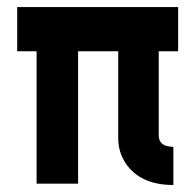

<svg xmlns="http://www.w3.org/2000/svg" viewBox="-20 -527 561 551"><path d="M29.3 -379.9V-506.8H491.2V-379.9H435.5V-138.7Q435.5 -110.4 466.8 -106.4Q472.7 -105.5 477.5 -105.5V3.9Q381.8 3.9 339.8 -59.6Q319.3 -91.8 319.3 -129.9V-379.9H204.1V0H85V-379.9Z"/></svg>

Font: Post No Bills Jaffna ExtraBold
Style: Regular
Weight: 800
Designer: Kosala Senevirathne, Siva Puranthara, Lasantha Premarathna, Tharique Azeez
Foundry: Mooniak
Version: Version 1.220 ; ttfautohint (v1.6)